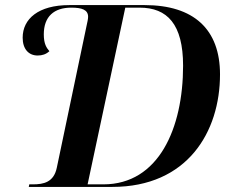

<svg xmlns="http://www.w3.org/2000/svg" viewBox="-20 -734 912 754"><path d="M93 0H421C716 0 844 -216 844 -442C844 -619 741 -714 548 -714H252C131 -714 69 -660 69 -586C69 -542 92 -516 128 -516C146 -516 161 -521 174 -533C163 -546 152 -561 152 -599C152 -669 192 -704 260 -704C301 -704 326 -696 326 -668C326 -660 323 -646 320 -633L203 -75C191 -18 151 -10 109 -10H95ZM386 -10H324L472 -704H528C637 -704 699 -639 699 -476C699 -230 603 -10 386 -10Z"/></svg>

Font: Noto Serif Display SemiBold
Style: Italic
Weight: 600
Italic angle: -12°
Designer: Monotype Design Team
Foundry: Monotype Imaging Inc.
Version: Version 2.009